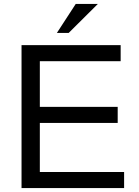

<svg xmlns="http://www.w3.org/2000/svg" viewBox="-20 -959 707 979"><path d="M183.1 -332V-82H612.8V0H89.8V-729H595.2V-647H183.1V-414.1H580.1V-332ZM366.2 -939H479L330.1 -791H270Z"/></svg>

Font: SolaimanLipiNormal
Style: Normal
Weight: 400
Designer: Solaiman Karim
Version: Version 1.6.1 ; ttfautohint (v1.5.65-e2d9)